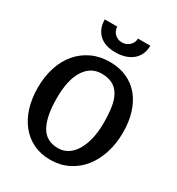

<svg xmlns="http://www.w3.org/2000/svg" viewBox="-216 -1064 1119 1212"><g transform="rotate(30 343.0 -458.0)"><path d="M345 -622Q267 -622 221.5 -551Q176 -480 176 -347Q176 -215 214.5 -145.5Q253 -76 340 -76Q378 -76 409.5 -95.5Q441 -115 463.5 -152Q486 -189 498.5 -241Q511 -293 511 -359Q511 -422 503.5 -471Q496 -520 477 -553.5Q458 -587 426 -604.5Q394 -622 345 -622ZM39 -344Q39 -425 61 -493Q83 -561 124.5 -609.5Q166 -658 224 -685Q282 -712 354 -712Q423 -712 477.5 -687.5Q532 -663 569.5 -618Q607 -573 627 -509Q647 -445 647 -367Q647 -285 624.5 -215.5Q602 -146 561 -95.5Q520 -45 462 -16.5Q404 12 333 12Q264 12 209.5 -14.5Q155 -41 117 -88.5Q79 -136 59 -201Q39 -266 39 -344ZM522 -928Q522 -892 509 -864.5Q496 -837 473 -818.5Q450 -800 419 -790.5Q388 -781 351 -781Q273 -781 231.5 -821Q190 -861 190 -928H281Q281 -898 302.5 -877Q324 -856 356 -856Q387 -856 409.5 -877Q432 -898 432 -928Z"/></g></svg>

Font: Cantora One
Style: Regular
Weight: 400
Designer: Pablo Impallari, Rodrigo Fuenzalida
Foundry: Pablo Impallari
Version: Version 1.002; ttfautohint (v0.8) -G 200 -r 50